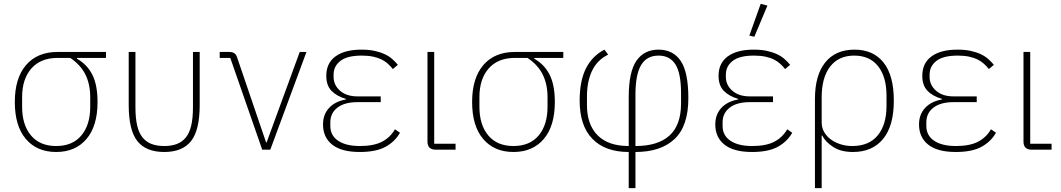

<svg xmlns="http://www.w3.org/2000/svg" viewBox="-20 -778 5515 998"><path d="M380 -477V-473Q434 -442 460.5 -388.5Q487 -335 487 -248Q487 -123 429.5 -55.5Q372 12 272 12Q172 12 114.5 -55.5Q57 -123 57 -248Q57 -372 115.5 -440Q174 -508 280 -508H531V-477ZM280 -477Q191 -477 143 -422Q95 -367 95 -274V-223Q95 -129 141 -74Q187 -19 272 -19Q357 -19 403 -74Q449 -129 449 -223V-274Q449 -339 424.5 -389.5Q400 -440 345 -477Z M684 -220Q684 -164 693 -125.5Q702 -87 721 -63.5Q740 -40 768 -29.5Q796 -19 834 -19Q871 -19 899 -29.5Q927 -40 946 -63.5Q965 -87 974 -125.5Q983 -164 983 -220V-508H1018V-233Q1018 -101 973 -44.5Q928 12 834 12Q739 12 694 -44.5Q649 -101 649 -233V-508H684Z M1343 0 1177 -477H1122V-508H1170Q1187 -508 1197 -502Q1207 -496 1212 -481L1363 -38H1366L1538 -508H1573L1385 0Z M2059 -88Q2033 -42 1984 -15Q1935 12 1850 12Q1755 12 1707 -26Q1659 -64 1659 -131Q1659 -183 1690.5 -217Q1722 -251 1778 -261V-264Q1730 -278 1703 -306Q1676 -334 1676 -384Q1676 -450 1724 -485Q1772 -520 1859 -520Q1898 -520 1927.5 -513.5Q1957 -507 1979.5 -496.5Q2002 -486 2018.5 -471.5Q2035 -457 2048 -441L2022 -419Q2011 -433 1997 -446Q1983 -459 1964 -468.5Q1945 -478 1919.5 -483.5Q1894 -489 1860 -489Q1785 -489 1749.5 -461.5Q1714 -434 1714 -390V-378Q1714 -336 1747.5 -306.5Q1781 -277 1838 -277H1959V-247H1837Q1771 -247 1734 -218.5Q1697 -190 1697 -142V-123Q1697 -74 1737.5 -46.5Q1778 -19 1851 -19Q1922 -19 1965 -41Q2008 -63 2033 -106Z M2348 0H2245Q2202 0 2202 -42V-508H2237V-31H2348Z M2757 -477V-473Q2811 -442 2837.5 -388.5Q2864 -335 2864 -248Q2864 -123 2806.5 -55.5Q2749 12 2649 12Q2549 12 2491.5 -55.5Q2434 -123 2434 -248Q2434 -372 2492.5 -440Q2551 -508 2657 -508H2908V-477ZM2657 -477Q2568 -477 2520 -422Q2472 -367 2472 -274V-223Q2472 -129 2518 -74Q2564 -19 2649 -19Q2734 -19 2780 -74Q2826 -129 2826 -223V-274Q2826 -339 2801.5 -389.5Q2777 -440 2722 -477Z M3248 12Q3126 12 3059.5 -56Q2993 -124 2993 -255Q2993 -357 3025.5 -422Q3058 -487 3122 -520L3141 -494Q3084 -466 3057.5 -410Q3031 -354 3031 -278V-232Q3031 -130 3086.5 -74.5Q3142 -19 3248 -19V-272Q3248 -404 3288 -462Q3328 -520 3403 -520Q3479 -520 3518.5 -461Q3558 -402 3558 -268Q3558 -123 3486.5 -55.5Q3415 12 3283 12V200H3248ZM3283 -19Q3400 -19 3460 -73.5Q3520 -128 3520 -240V-293Q3520 -397 3491 -443Q3462 -489 3403 -489Q3342 -489 3312.5 -440Q3283 -391 3283 -285Z M4098 -88Q4072 -42 4023 -15Q3974 12 3889 12Q3794 12 3746 -26Q3698 -64 3698 -131Q3698 -183 3729.5 -217Q3761 -251 3817 -261V-264Q3769 -278 3742 -306Q3715 -334 3715 -384Q3715 -450 3763 -485Q3811 -520 3898 -520Q3937 -520 3966.5 -513.5Q3996 -507 4018.5 -496.5Q4041 -486 4057.5 -471.5Q4074 -457 4087 -441L4061 -419Q4050 -433 4036 -446Q4022 -459 4003 -468.5Q3984 -478 3958.5 -483.5Q3933 -489 3899 -489Q3824 -489 3788.5 -461.5Q3753 -434 3753 -390V-378Q3753 -336 3786.5 -306.5Q3820 -277 3877 -277H3998V-247H3876Q3810 -247 3773 -218.5Q3736 -190 3736 -142V-123Q3736 -74 3776.5 -46.5Q3817 -19 3890 -19Q3961 -19 4004 -41Q4047 -63 4072 -106ZM3901 -587 3875 -593 3934 -758 3969 -749Z M4216 -263Q4216 -387 4269.5 -453.5Q4323 -520 4422 -520Q4519 -520 4572.5 -453Q4626 -386 4626 -255Q4626 -123 4570 -55.5Q4514 12 4414 12Q4351 12 4311 -14Q4271 -40 4254 -73H4251V200H4216ZM4410 -19Q4497 -19 4542.5 -74.5Q4588 -130 4588 -227V-281Q4588 -378 4544.5 -433.5Q4501 -489 4420 -489Q4339 -489 4295 -432Q4251 -375 4251 -272V-142Q4251 -114 4264 -91.5Q4277 -69 4299 -53Q4321 -37 4349.5 -28Q4378 -19 4410 -19Z M5157 -88Q5131 -42 5082 -15Q5033 12 4948 12Q4853 12 4805 -26Q4757 -64 4757 -131Q4757 -183 4788.5 -217Q4820 -251 4876 -261V-264Q4828 -278 4801 -306Q4774 -334 4774 -384Q4774 -450 4822 -485Q4870 -520 4957 -520Q4996 -520 5025.5 -513.5Q5055 -507 5077.5 -496.5Q5100 -486 5116.5 -471.5Q5133 -457 5146 -441L5120 -419Q5109 -433 5095 -446Q5081 -459 5062 -468.5Q5043 -478 5017.5 -483.5Q4992 -489 4958 -489Q4883 -489 4847.5 -461.5Q4812 -434 4812 -390V-378Q4812 -336 4845.5 -306.5Q4879 -277 4936 -277H5057V-247H4935Q4869 -247 4832 -218.5Q4795 -190 4795 -142V-123Q4795 -74 4835.5 -46.5Q4876 -19 4949 -19Q5020 -19 5063 -41Q5106 -63 5131 -106Z M5446 0H5343Q5300 0 5300 -42V-508H5335V-31H5446Z"/></svg>

Font: IBM Plex Sans ExtLt
Style: Regular
Weight: 200
Designer: Mike Abbink, Paul van der Laan, Pieter van Rosmalen
Foundry: Bold Monday
Version: Version 3.005